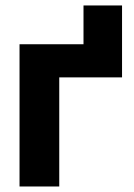

<svg xmlns="http://www.w3.org/2000/svg" viewBox="-20 -676 484 696"><path d="M282.7 -515.6V-656.2H422.4V-395.5H194.8V0H50.8V-515.6Z"/></svg>

Font: Inter Display
Style: Bold
Weight: 700
Designer: Rasmus Andersson
Foundry: rsms
Version: Version 4.001;git-9221beed3